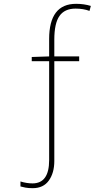

<svg xmlns="http://www.w3.org/2000/svg" viewBox="-20 -744 576 1004"><path d="M378 -724Q237 -724 237 -540V-449L146 -446V-424H237V93Q237 215 150 215Q120 215 87 205V231Q98 234 113 237Q128 240 151 240Q207 240 235.5 200Q264 160 264 98V-424H394V-449H264V-537Q264 -622 291 -660.5Q318 -699 375 -699Q416 -699 448 -687L455 -713Q419 -724 378 -724Z"/></svg>

Font: Noto Sans Display Thin
Style: Regular
Weight: 250
Designer: Monotype Design Team
Foundry: Monotype Imaging Inc.
Version: Version 1.900